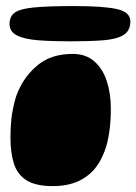

<svg xmlns="http://www.w3.org/2000/svg" viewBox="-20 -592 450 634"><path d="M11.5 -513Q11.5 -537 28 -549.8Q44.5 -562.5 90.2 -567.2Q136 -572 224 -572Q322.5 -572 366.5 -562Q410.5 -552 410.5 -521.5Q410.5 -490.5 388 -476.5Q365.5 -462.5 321.2 -459Q277 -455.5 211 -455.5Q151.5 -455.5 106.5 -459Q61.5 -462.5 36.5 -474.8Q11.5 -487 11.5 -513ZM154 22.5Q98 22.5 67.8 3.5Q37.5 -15.5 26 -51.5Q14.5 -87.5 14.5 -138Q14.5 -153 15.2 -167.5Q16 -182 17.2 -195.5Q18.5 -209 20.8 -221.8Q23 -234.5 25.8 -246.5Q28.5 -258.5 32 -269.8Q35.5 -281 40 -291Q62.5 -343 106.5 -378.5Q150.5 -414 220 -414Q263 -414 291 -389.8Q319 -365.5 332.5 -324.5Q346 -283.5 346 -232.5Q346 -212.5 344.8 -193.5Q343.5 -174.5 341 -157.2Q338.5 -140 334.8 -123.8Q331 -107.5 325.5 -93.2Q320 -79 313.5 -66Q307 -53 298.5 -42Q275.5 -11 239.8 5.8Q204 22.5 154 22.5Z"/></svg>

Font: Gluten Black
Style: Regular
Weight: 900
Designer: Tyler Finck
Foundry: Etcetera Type Company
Version: Version 1.300